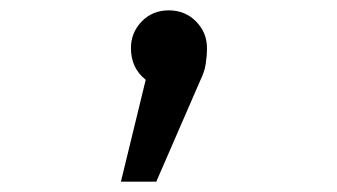

<svg xmlns="http://www.w3.org/2000/svg" viewBox="-20 -176 655 373"><path d="M307.7 -155.9Q339.5 -155.9 360.8 -134.4Q382.1 -112.8 382.1 -82.6Q382.1 -67.7 379.7 -52.1Q377.4 -36.4 369.2 -20L283.6 176.9H214.9L263.1 -21Q234.4 -43.6 234.4 -82.6Q234.4 -112.8 255.4 -134.4Q276.4 -155.9 307.7 -155.9Z"/></svg>

Font: Fira Code Light
Style: Regular
Weight: 300
Monospace: yes
Designer: Carrois Corporate, Edenspiekermann AG, Nikita Prokopov
Foundry: Carrois Corporate, Edenspiekermann AG, Nikita Prokopov
Version: Version 6.000; ttfautohint (v1.8.2) -l 8 -r 50 -G 200 -x 14 